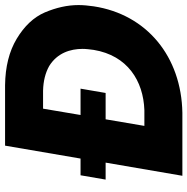

<svg xmlns="http://www.w3.org/2000/svg" viewBox="-11 -729 740 758"><g transform="rotate(-90 359.0 -350.0)"><path d="M29 -303H96L44 0H293C514 -4 681 -140 713 -350C716 -371 718 -391 718 -410C718 -454 708 -498 689 -543C670 -587 635 -624 585 -654C535 -684 474 -699 402 -700H163L112 -402H46ZM241 -150 267 -303H371L388 -402H284L309 -550H380C418 -549 450 -541 477 -526C529 -494 545 -442 545 -394C545 -380 543 -366 541 -350C519 -217 419 -154 303 -150Z"/></g></svg>

Font: Jost
Style: Bold Italic
Weight: 700
Italic angle: -5°
Version: Version 3.710